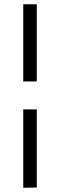

<svg xmlns="http://www.w3.org/2000/svg" viewBox="-20 -715 284 907"><path d="M153.8 -330.1H89.8V-694.8H153.8ZM89.8 -198.2H153.8V170.9L89.8 171.9Z"/></svg>

Font: Amethysta
Style: Regular
Weight: 400
Designer: Konstantin Vinogradov, Alexei Vanyashin
Foundry: Cyreal (www.cyreal.org)
Version: Version 1.002